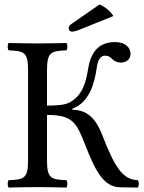

<svg xmlns="http://www.w3.org/2000/svg" viewBox="-20 -840 646 862"><path d="M427 -820 303 -734C290 -725 288 -720 288 -713C288 -705 294 -698 303 -698C312 -698 324 -701 345 -710L489 -768C476.3 -789.3 455.6 -806.7 427 -820ZM191 -122V-324C305 -324 323 -291 362 -191C405 -81 442 0 520 1L599 2C604.5 -8.2 604.8 -21.2 599 -31C533.2 -33.9 497.6 -81.9 439 -234C412 -304 374 -347 305 -347V-352C381 -380 404 -466 413 -528C417.2 -557.1 423 -590 453 -590C466 -590 474 -585 485 -574C495 -564 509 -559 522 -559C543 -559 566 -570 566 -599C566 -622 548 -651 495 -651C416 -651 386 -595 376 -533C367 -477 353 -413 294 -381C270 -367 227 -366 191 -366V-523C191 -606 208 -611 278 -614C284 -620 284 -641 278 -647C234 -646 186.5 -645 148 -645C114.5 -645 66 -646 19 -647C13 -641 13 -620 19 -614C89 -611 106 -606 106 -523V-122C106 -39 89 -34 19 -31C13 -25 13 -4 19 2C64 1 112.7 0 149 0C184.6 0 233 1 278 2C284 -4 284 -25 278 -31C208 -34 191 -39 191 -122Z"/></svg>

Font: Libertinus Serif
Style: Regular
Weight: 400
Designer: Philipp H. Poll
Foundry: Khaled Hosny
Version: Version 6.2